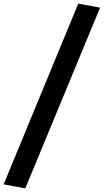

<svg xmlns="http://www.w3.org/2000/svg" viewBox="-39 -819 570 1055"><path d="M391 -799 511 -777 100 216 -19 194Z"/></svg>

Font: Repo
Style: Bold
Weight: 700
Designer: Stefan Peev
Foundry: Context Ltd
Version: Version 001.000